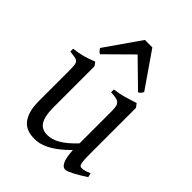

<svg xmlns="http://www.w3.org/2000/svg" viewBox="-210 -826 950 950"><g transform="rotate(45 265.0 -351.5)"><path d="M522 -40Q503.9 -28.3 487.3 -18.3Q470.7 -8.3 456.5 -1Q442.4 6.3 431.6 10.5Q420.9 14.6 415 14.6Q397.9 14.6 387.2 -8.1Q376.5 -30.8 373.5 -81.1Q343.3 -50.8 318.1 -32Q293 -13.2 271.7 -2.9Q250.5 7.3 232.7 11Q214.8 14.6 199.2 14.6Q176.3 14.6 155.3 8.3Q134.3 2 118.2 -14.9Q102.1 -31.7 92.5 -61Q83 -90.3 83 -136.2V-347.2Q83 -370.6 81.5 -383.5Q80.1 -396.5 74 -403.1Q67.9 -409.7 55.2 -412.1Q42.5 -414.6 20 -417V-436.5Q37.6 -438.5 53 -441.4Q68.4 -444.3 82.8 -448.2Q97.2 -452.1 111.8 -457.3Q126.5 -462.4 142.6 -468.8L156.2 -449.7V-163.1Q156.2 -128.9 161.4 -106Q166.5 -83 176 -69.3Q185.5 -55.7 199.5 -49.8Q213.4 -43.9 231 -43.9Q246.6 -43.9 262.9 -48.6Q279.3 -53.2 296.6 -63.2Q314 -73.2 333 -89.1Q352.1 -105 373.5 -127.9V-347.2Q373.5 -369.1 371.3 -382.3Q369.1 -395.5 361.8 -402.8Q354.5 -410.2 341.1 -413.1Q327.6 -416 305.2 -417V-436.5Q340.3 -440.9 372.6 -450.2Q404.8 -459.5 432.1 -468.8L446.8 -449.7V-124Q446.8 -93.8 449 -74.7Q451.2 -55.7 458 -50.8Q463.9 -46.9 478 -49.1Q492.2 -51.3 517.1 -62ZM420.4 -533.2Q414.6 -523.9 411.1 -519.5Q407.7 -515.1 399.4 -511.2L265.6 -642.1L133.3 -511.2Q129.4 -513.2 126.7 -515.1Q124 -517.1 121.8 -519.5Q119.6 -522 117.2 -525.4Q114.7 -528.8 111.3 -533.2L240.2 -718.3H292.5Z"/></g></svg>

Font: Noto Serif Devanagari
Style: Regular
Weight: 400
Designer: Monotype Design Team
Foundry: Monotype Imaging Inc.
Version: Version 1.01